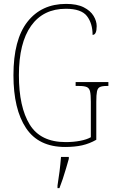

<svg xmlns="http://www.w3.org/2000/svg" viewBox="-20 -744 583 985"><path d="M314 10Q178 10 113.5 -87Q49 -184 49 -358Q49 -541 121 -632.5Q193 -724 319 -724Q375 -724 409.5 -706.5Q444 -689 460 -662.5Q476 -636 476 -610Q476 -565 455 -565Q455 -624 426 -661.5Q397 -699 318 -699Q202 -699 139.5 -611.5Q77 -524 77 -358Q77 -195 132.5 -105Q188 -15 317 -15Q356 -15 390.5 -21.5Q425 -28 446 -40V-222Q446 -258 442 -275Q438 -292 425 -297.5Q412 -303 386 -303H368V-323H536V-303H528Q504 -303 492.5 -297.5Q481 -292 477.5 -275Q474 -258 474 -222V-27Q439 -7 401.5 1.5Q364 10 314 10ZM275 208Q281 171 285.5 135Q290 99 293 61H333V71Q327 92 319 119.5Q311 147 302 174Q293 201 285 221H275Z"/></svg>

Font: Noto Serif Thai Condensed Thin
Style: Regular
Weight: 100
Width: 3
Designer: Monotype Design Team
Foundry: Monotype Imaging Inc.
Version: Version 2.001; ttfautohint (v1.8.4.7-5d5b)